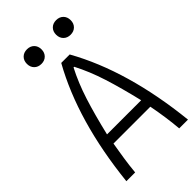

<svg xmlns="http://www.w3.org/2000/svg" viewBox="-337 -1256 1357 1357"><g transform="rotate(-45 341.5 -578.0)"><path d="M468.1 -1136.1Q488.3 -1156.2 520.8 -1156.2Q553.4 -1156.2 573.6 -1136.1Q593.8 -1115.9 593.8 -1083.3Q593.8 -1050.8 573.6 -1030.6Q553.4 -1010.4 520.8 -1010.4Q488.3 -1010.4 468.1 -1030.6Q447.9 -1050.8 447.9 -1083.3Q447.9 -1115.9 468.1 -1136.1ZM176.4 -1136.1Q196.6 -1156.2 229.2 -1156.2Q261.7 -1156.2 281.9 -1136.1Q302.1 -1115.9 302.1 -1083.3Q302.1 -1050.8 281.9 -1030.6Q261.7 -1010.4 229.2 -1010.4Q196.6 -1010.4 176.4 -1030.6Q156.2 -1050.8 156.2 -1083.3Q156.2 -1115.9 176.4 -1136.1ZM67.1 0Q125 -545.6 332.7 -916.7H417.3Q625 -545.6 682.9 0H595.1Q585.3 -117.8 559.2 -252.6H190.8Q187.5 -232.4 181 -193Q174.5 -153.6 170.6 -128.3Q166.7 -102.9 162.1 -67.1Q157.6 -31.2 154.9 0ZM545.6 -330.7Q507.8 -490.2 469.4 -610.7Q431 -731.1 378.3 -832.7H371.7Q319 -731.1 280.6 -610.7Q242.2 -490.2 204.4 -330.7Z"/></g></svg>

Font: Monoid
Style: Regular
Weight: 400
Width: 4
Monospace: yes
Designer: Andreas Larsen (@larsenwork)
Version: Version 0.61